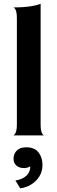

<svg xmlns="http://www.w3.org/2000/svg" viewBox="-20 -730 309 1035"><path d="M50 0Q57 0 64 -14Q71 -28 71 -60V-630Q71 -662 64.5 -676Q58 -690 51 -690Q109 -690 147.5 -696.5Q186 -703 199 -710V-60Q199 -28 205.5 -14Q212 0 219 0ZM89 285 63 243Q102 237 123 216.5Q144 196 143 167Q138 170 129.5 173Q121 176 109 176Q84 176 68.5 162.5Q53 149 53 126Q53 99 70.5 81.5Q88 64 121 64Q166 64 187.5 91.5Q209 119 209 158Q209 195 191.5 222Q174 249 146.5 265.5Q119 282 89 285Z"/></svg>

Font: Red Rose SemiBold
Style: Regular
Weight: 600
Designer: Jaikishan Patel
Version: Version 2.000